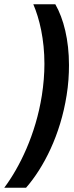

<svg xmlns="http://www.w3.org/2000/svg" viewBox="-33 -781 345 899"><path d="M226 -761H123C152 -693 175 -597 175 -482C175 -435 171 -386 163 -334C134 -150 58 3 -13 98H89C172 3 250 -150 279 -335C287 -384 290 -432 290 -476C290 -594 265 -693 226 -761Z"/></svg>

Font: Arthouse Owned Medium
Style: Italic
Weight: 500
Italic angle: -10°
Designer: Jeremy Tribby
Foundry: Tribby Type
Version: Version 1.000;PS 001.000;hotconv 1.0.88;makeotf.lib2.5.64775